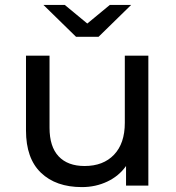

<svg xmlns="http://www.w3.org/2000/svg" viewBox="-20 -757 717 783"><path d="M585 -530H489V-256C489 -200 474.3 -156.7 445 -126C415.7 -95.3 375.7 -80 325 -80C279 -80 243.7 -93.2 219 -119.5C194.3 -145.8 182 -184.7 182 -236V-530H86V-225C86 -149 106.3 -91.5 147 -52.5C187.7 -13.5 243.3 6 314 6C351.3 6 385.8 -1.5 417.5 -16.5C449.2 -31.5 474.7 -52.7 494 -80V0H585ZM515 -737H428L336 -661L244 -737H157L290 -607H382Z"/></svg>

Font: ICO Headline
Style: Regular
Weight: 500
Designer: Julieta Ulanovsky
Foundry: Julieta Ulanovsky
Version: Version 7.200